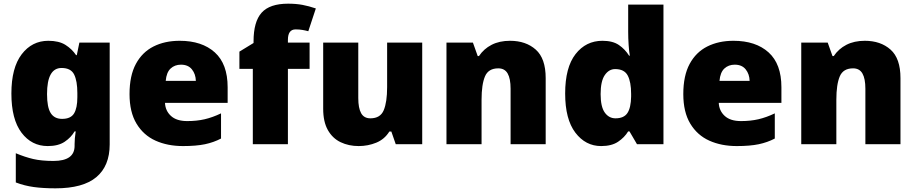

<svg xmlns="http://www.w3.org/2000/svg" viewBox="-20 -785 4985 1045"><path d="M243 -563Q301 -563 336.5 -540.5Q372 -518 394 -485H398L412 -553H577V1Q577 118 504.5 179Q432 240 282 240Q215 240 164 233Q113 226 66 208V49Q116 70 161 80.5Q206 91 271 91Q386 91 386 9V-1Q386 -30 392 -70H386Q367 -37 332 -13.5Q297 10 240 10Q152 10 97 -63Q42 -136 42 -276Q42 -416 98 -489.5Q154 -563 243 -563ZM315 -415Q236 -415 236 -273Q236 -201 256 -169.5Q276 -138 318 -138Q365 -138 383 -167.5Q401 -197 401 -256V-279Q401 -344 383.5 -379.5Q366 -415 315 -415Z M958 -563Q1079 -563 1149 -500Q1219 -437 1219 -310V-225H878Q880 -182 910.5 -154Q941 -126 999 -126Q1051 -126 1094 -136Q1137 -146 1183 -168V-31Q1143 -10 1095.5 0Q1048 10 976 10Q892 10 826.5 -19.5Q761 -49 723 -112Q685 -175 685 -273Q685 -373 719.5 -437Q754 -501 815.5 -532Q877 -563 958 -563ZM965 -433Q931 -433 908.5 -412Q886 -391 882 -345H1046Q1045 -382 1024.5 -407.5Q1004 -433 965 -433Z M1665 -410H1547V0H1356V-410H1283V-504L1360 -551V-560Q1360 -667 1404 -716Q1448 -765 1548 -765Q1591 -765 1626 -758.5Q1661 -752 1699 -739L1658 -615Q1644 -619 1626.5 -622Q1609 -625 1589 -625Q1547 -625 1547 -568V-553H1665Z M2278 -553V0H2134L2110 -69H2099Q2073 -27 2028 -8.5Q1983 10 1932 10Q1878 10 1834 -11Q1790 -32 1764.5 -77Q1739 -122 1739 -193V-553H1930V-251Q1930 -197 1945.5 -169Q1961 -141 1996 -141Q2050 -141 2068.5 -185Q2087 -229 2087 -311V-553Z M2756 -563Q2842 -563 2896 -515Q2950 -467 2950 -360V0H2759V-302Q2759 -357 2743 -385Q2727 -413 2692 -413Q2638 -413 2619.5 -369Q2601 -325 2601 -242V0H2410V-553H2554L2580 -480H2587Q2613 -519 2655.5 -541Q2698 -563 2756 -563Z M3252 10Q3167 10 3111.5 -63Q3056 -136 3056 -276Q3056 -418 3112.5 -490.5Q3169 -563 3259 -563Q3315 -563 3348.5 -540Q3382 -517 3404 -482H3408Q3404 -503 3401.5 -540Q3399 -577 3399 -612V-760H3591V0H3447L3406 -70H3399Q3379 -37 3344 -13.5Q3309 10 3252 10ZM3330 -141Q3376 -141 3395 -170Q3414 -199 3415 -259V-274Q3415 -339 3396.5 -374Q3378 -409 3328 -409Q3294 -409 3271.5 -376Q3249 -343 3249 -273Q3249 -204 3271.5 -172.5Q3294 -141 3330 -141Z M3972 -563Q4093 -563 4163 -500Q4233 -437 4233 -310V-225H3892Q3894 -182 3924.5 -154Q3955 -126 4013 -126Q4065 -126 4108 -136Q4151 -146 4197 -168V-31Q4157 -10 4109.5 0Q4062 10 3990 10Q3906 10 3840.5 -19.5Q3775 -49 3737 -112Q3699 -175 3699 -273Q3699 -373 3733.5 -437Q3768 -501 3829.5 -532Q3891 -563 3972 -563ZM3979 -433Q3945 -433 3922.5 -412Q3900 -391 3896 -345H4060Q4059 -382 4038.5 -407.5Q4018 -433 3979 -433Z M4687 -563Q4773 -563 4827 -515Q4881 -467 4881 -360V0H4690V-302Q4690 -357 4674 -385Q4658 -413 4623 -413Q4569 -413 4550.5 -369Q4532 -325 4532 -242V0H4341V-553H4485L4511 -480H4518Q4544 -519 4586.5 -541Q4629 -563 4687 -563Z"/></svg>

Font: Noto Sans Khmer UI Black
Style: Regular
Weight: 900
Designer: Danh Hong and the Monotype Design Team
Foundry: Monotype Imaging Inc.
Version: Version 2.002; ttfautohint (v1.8.4.7-5d5b)